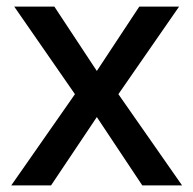

<svg xmlns="http://www.w3.org/2000/svg" viewBox="-20 -559 583 579"><path d="M206 -275 23 -539H144L272 -345L400 -539H520L337 -275L529 0H409L272 -206L134 0H14Z"/></svg>

Font: Noto Sans Bengali Medium
Style: Regular
Weight: 500
Designer: Jelle Bosma - Monotype Design Team
Foundry: Monotype Imaging Inc.
Version: Version 2.003; ttfautohint (v1.8.4.7-5d5b)